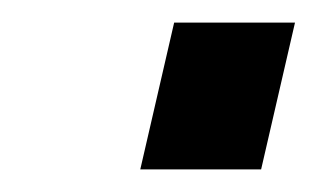

<svg xmlns="http://www.w3.org/2000/svg" viewBox="-20 -363 281 170"><path d="M104.2 -213H211.2L241.2 -343H134.2Z"/></svg>

Font: Cabin Condensed
Style: Regular
Weight: 400
Italic angle: -13°
Designer: Pablo Impallari
Foundry: Pablo Impallari. www.impallari.com Igino Marini. www.ikern.com
Version: Version 1.006